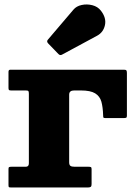

<svg xmlns="http://www.w3.org/2000/svg" viewBox="-20 -828 601 848"><path d="M93 -428.5H29.5Q22.5 -428.5 20 -430.2Q17.5 -432 17.5 -439.5V-510.5Q17.5 -520 25 -520H528.5Q536 -520 538.2 -517Q540.5 -514 540.5 -505.5V-316.5Q540.5 -309.5 537 -308Q533.5 -306.5 526.5 -306.5H445.5Q438 -306.5 436.8 -309Q435.5 -311.5 435.5 -318.5Q434.5 -354.5 427.8 -378.8Q421 -403 400.2 -415.8Q379.5 -428.5 337 -428.5H307.5Q285.5 -428.5 285.5 -410V-111.5Q285.5 -99.5 291 -95.5Q296.5 -91.5 309.5 -91.5H370.5Q378 -91.5 381.2 -90Q384.5 -88.5 384.5 -81.5V-15Q384.5 -5.5 380.8 -2.8Q377 0 368 0H30Q22.5 0 20 -1.2Q17.5 -2.5 17.5 -10V-82.5Q17.5 -89 21 -90.2Q24.5 -91.5 31 -91.5H94Q107.5 -91.5 107.5 -106.5V-413.5Q107.5 -423.5 105.2 -426Q103 -428.5 93 -428.5ZM238 -589.5 192.5 -636.5Q184 -645.5 192.5 -654L304.5 -785.5Q317.5 -801 340.8 -806Q364 -811 387.8 -805Q411.5 -799 425.5 -781Q450.5 -749 443.5 -717Q436.5 -685 408.5 -670L254.5 -587Q245.5 -581.5 238 -589.5Z"/></svg>

Font: Besley* Heavy
Style: Regular
Weight: 800
Designer: Owen Earl
Foundry: indestructible type*
Version: Version 3.000; ttfautohint (v1.8.3)